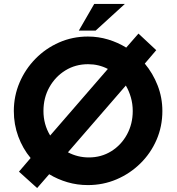

<svg xmlns="http://www.w3.org/2000/svg" viewBox="-20 -929 898 972"><path d="M50 -367Q50 -443 79 -511Q108 -579 159.5 -631.5Q211 -684 279 -714Q347 -744 425 -744Q478 -744 527.5 -729Q577 -714 619 -688L681 -759L771 -675L713 -607Q754 -558 778 -496.5Q802 -435 802 -367Q802 -289 772.5 -221Q743 -153 690.5 -101.5Q638 -50 570 -21Q502 8 425 8Q371 8 321.5 -6.5Q272 -21 229 -47L168 23L76 -60L135 -129Q95 -177 72.5 -238Q50 -299 50 -367ZM200 -367Q200 -299 234 -243L526 -580Q480 -604 426 -604Q362 -604 311 -572.5Q260 -541 230 -487.5Q200 -434 200 -367ZM652 -367Q652 -403 642.5 -436Q633 -469 617 -496L324 -158Q373 -132 430 -132Q493 -132 543.5 -163.5Q594 -195 623 -248.5Q652 -302 652 -367ZM612 -909 464 -774H379L457 -909Z"/></svg>

Font: Synthetic
Style: Bold
Weight: 700
Designer: Santiago Orozco
Foundry: Typemade
Version: Version 2.000; ttfautohint (v1.8.4.7-5d5b)